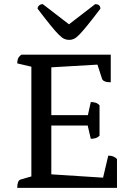

<svg xmlns="http://www.w3.org/2000/svg" viewBox="-20 -904 644 924"><path d="M63 0Q63 -35 79 -40L131 -55V-583L63 -599Q63 -613 67 -622.5Q71 -632 83 -641H513V-508Q477 -508 471 -525L449 -593L227 -580V-350H403L417 -413Q428 -413 439 -410Q450 -407 459 -397V-251Q450 -242 439 -239Q428 -236 417 -236L402 -300H227V-65L476 -49L501 -155Q515 -155 525 -151Q535 -147 543 -139V0ZM313 -712Q300 -712 289 -717Q278 -722 262.5 -737.5Q247 -753 223 -782.5Q199 -812 161 -862Q161 -871 168 -877.5Q175 -884 186 -884L312 -787L438 -884Q463 -884 463 -862Q425 -812 401 -782.5Q377 -753 362 -737.5Q347 -722 336 -717Q325 -712 313 -712Z"/></svg>

Font: Petrona Medium
Style: Regular
Weight: 500
Designer: Ringo R. Seeber
Foundry: Ringo R. Seeber
Version: Version 2.001; ttfautohint (v1.8.3)